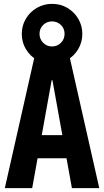

<svg xmlns="http://www.w3.org/2000/svg" viewBox="-20 -976 540 996"><path d="M5 0 170 -730H330L495 0H353L252 -560H248L147 0ZM110 -155V-275H390V-155ZM250 -644Q207 -644 171 -665Q135 -686 114 -721.5Q93 -757 93 -800Q93 -843 114 -878.5Q135 -914 171 -935Q207 -956 250 -956Q294 -956 329.5 -935Q365 -914 386 -878.5Q407 -843 407 -800Q407 -757 386 -721.5Q365 -686 329.5 -665Q294 -644 250 -644ZM250 -735Q277 -735 296 -754Q315 -773 315 -800Q315 -828 296 -846.5Q277 -865 250 -865Q223 -865 204 -846.5Q185 -828 185 -800Q185 -773 204 -754Q223 -735 250 -735Z"/></svg>

Font: M PLUS Code Latin
Style: Bold
Weight: 700
Designer: Coji Morishita
Foundry: UNDERFOREST DESIGN
Version: Version 1.002; ttfautohint (v1.8.3)